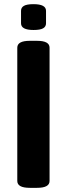

<svg xmlns="http://www.w3.org/2000/svg" viewBox="-20 -899 322 922"><path d="M158 -703Q218 -703 218 -670V-30Q218 3 158 3H123Q63 3 63 -30V-670Q63 -703 123 -703ZM141 -879Q201 -879 201 -847V-787Q201 -771 187 -763Q173 -755 141 -755Q81 -755 81 -787V-847Q81 -863 95 -871Q109 -879 141 -879Z"/></svg>

Font: Asap VF Beta
Style: Regular
Weight: 400
Designer: Pablo Cosgaya
Foundry: Pablo Cosgaya
Version: Version 1.007